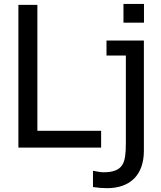

<svg xmlns="http://www.w3.org/2000/svg" viewBox="-20 -752 819 978"><path d="M495.1 -85.9H170.4V-727.1H73.7V0H495.1ZM713.4 -731.9H608.9V-636.7H713.4ZM712.9 -545.4H522.5V-469.2H621.1V-22C621.1 32.7 616.7 65.9 603 87.9C587.4 113.3 556.6 125.5 507.3 125.5C494.1 125.5 478 123 459 118.7H453.6V200.7C478.5 204.6 502 206.5 524.9 206.5C643.6 206.5 712.9 138.7 712.9 15.6Z"/></svg>

Font: SG Kara Light
Style: Regular
Weight: 400
Designer: Damoon Khanjanzadeh
Version: Version 1.000